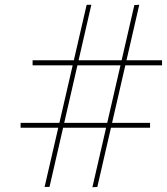

<svg xmlns="http://www.w3.org/2000/svg" viewBox="-20 -775 696 801"><path d="M365.5 6 540.5 -754 561 -755 386 5ZM66 -242V-262.5H606V-242ZM166 5 341.5 -755H361L186.5 5ZM116 -502.5V-523.5H656V-502.5Z"/></svg>

Font: Bodoni Moda 11pt SemiBold
Style: Italic
Weight: 600
Italic angle: -13°
Designer: Owen Earl
Foundry: indestructible type
Version: Version 2.004